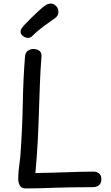

<svg xmlns="http://www.w3.org/2000/svg" viewBox="-20 -1049 620 1074"><path d="M120 -734Q122 -755 136 -765Q150 -775 167 -775Q187 -775 200.5 -764.5Q214 -754 212 -732Q206 -656 203 -576.5Q200 -497 197.5 -415Q195 -333 190.5 -249.5Q186 -166 178 -81Q226 -82 269 -83Q312 -84 351.5 -85.5Q391 -87 428.5 -88Q466 -89 504 -89Q522 -89 534.5 -78.5Q547 -68 547 -47Q547 -25 534.5 -13.5Q522 -2 497 -2Q426 -2 372.5 -1Q319 0 277 1.5Q235 3 198.5 4Q162 5 123 5Q101 5 91.5 -10.5Q82 -26 82 -48Q82 -71 84.5 -96.5Q87 -122 90.5 -146.5Q94 -171 95 -192Q105 -333 107.5 -471.5Q110 -610 120 -734ZM137 -837Q123 -837 109 -847Q95 -857 95 -871Q95 -881 101 -890Q107 -899 114 -907Q132 -926 153.5 -947.5Q175 -969 196 -988Q217 -1007 231 -1017Q240 -1024 248.5 -1026.5Q257 -1029 264 -1029Q276 -1029 286 -1022Q296 -1015 301.5 -1005Q307 -995 307 -983Q307 -960 286 -946Q265 -932 227.5 -904.5Q190 -877 161 -848Q150 -837 137 -837Z"/></svg>

Font: Playpen Sans Arabic
Style: Regular
Weight: 400
Designer: Azza Alameddine, Laura Meseguer, Veronika Burian, José Scaglione
Foundry: TypeTogether
Version: Version 2.000